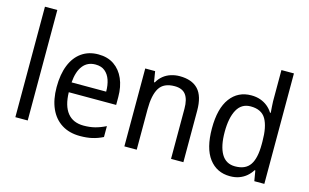

<svg xmlns="http://www.w3.org/2000/svg" viewBox="-92 -1013 2053 1276"><g transform="rotate(15 934.0 -375.0)"><path d="M163 0H78V-760H163Z M504 -546Q568 -546 612.5 -515.5Q657 -485 680.5 -431Q704 -377 704 -306V-252H378Q380 -159 418.5 -111Q457 -63 530 -63Q572 -63 607.5 -72Q643 -81 681 -100V-25Q645 -7 608 1.5Q571 10 524 10Q451 10 398.5 -23Q346 -56 318.5 -117.5Q291 -179 291 -264Q291 -353 316.5 -416Q342 -479 390 -512.5Q438 -546 504 -546ZM503 -476Q448 -476 416.5 -436Q385 -396 379 -320H617Q617 -365 605 -400Q593 -435 568 -455.5Q543 -476 503 -476Z M1063 -546Q1148 -546 1191 -500Q1234 -454 1234 -354V0H1149V-345Q1149 -409 1125 -441Q1101 -473 1048 -473Q973 -473 943 -424.5Q913 -376 913 -278V0H828V-536H896L908 -463H913Q929 -491 952 -509.5Q975 -528 1004 -537Q1033 -546 1063 -546Z M1556 10Q1465 10 1412 -60Q1359 -130 1359 -267Q1359 -404 1412 -475Q1465 -546 1556 -546Q1591 -546 1619 -536Q1647 -526 1668.5 -508.5Q1690 -491 1705 -467H1710Q1709 -484 1707 -506.5Q1705 -529 1705 -545V-760H1791V0H1722L1710 -71H1705Q1690 -47 1669 -29Q1648 -11 1620 -0.5Q1592 10 1556 10ZM1572 -62Q1644 -62 1675 -108Q1706 -154 1706 -248V-269Q1706 -370 1676 -422Q1646 -474 1571 -474Q1508 -474 1477.5 -418.5Q1447 -363 1447 -266Q1447 -168 1478 -115Q1509 -62 1572 -62Z"/></g></svg>

Font: Noto Sans Hebrew SemiCondensed
Style: Regular
Weight: 400
Width: 4
Designer: Monotype Design Team
Foundry: Monotype Imaging Inc.
Version: Version 2.003